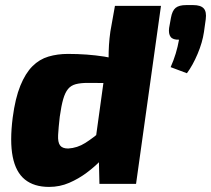

<svg xmlns="http://www.w3.org/2000/svg" viewBox="-20 -723 830 755"><path d="M247 -511Q323 -511 390 -500.5Q457 -490 496 -467L476 -396Q436 -396 402.5 -396.5Q369 -397 325 -397Q297 -397 278 -392Q259 -387 247.5 -373Q236 -359 228.5 -333Q221 -307 215 -264Q210 -220 208.5 -192Q207 -164 216 -151.5Q225 -139 248 -139Q284 -141 315.5 -161Q347 -181 379 -209L413 -133Q399 -116 375.5 -91.5Q352 -67 320.5 -43.5Q289 -20 252 -4Q215 12 173 12Q114 12 78 -17Q42 -46 30 -106.5Q18 -167 30 -261Q40 -337 60 -386Q80 -435 107.5 -462.5Q135 -490 170.5 -500.5Q206 -511 247 -511ZM613 -700 515 0H371L368 -129L351 -139L398 -479L407 -495Q407 -520 408.5 -545.5Q410 -571 414 -599L432 -700ZM740 -703Q769 -703 781 -690Q793 -677 789 -647L782 -597Q776 -556 757 -511Q738 -466 715 -435L651 -459Q663 -486 671 -512.5Q679 -539 684 -567Q660 -566 651 -578Q642 -590 645 -613L652 -652Q657 -681 670.5 -692Q684 -703 712 -703Z"/></svg>

Font: Exo 2 ExtraBold
Style: Italic
Weight: 800
Italic angle: -8°
Designer: Natanael Gama
Foundry: Natanael Gama
Version: Version 2.010